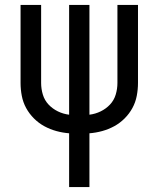

<svg xmlns="http://www.w3.org/2000/svg" viewBox="-20 -540 640 775"><path d="M259 215V-2Q233 -4 207.5 -11Q182 -18 159 -30.5Q136 -43 117 -62Q98 -81 85.5 -104Q73 -127 68 -153Q63 -179 63 -205V-520H146V-205Q146 -181 153 -158Q160 -135 176 -118Q192 -101 213.5 -90.5Q235 -80 259 -77V-520H341V-77Q365 -80 386.5 -90.5Q408 -101 424 -118Q440 -135 447 -158Q454 -181 454 -205V-520H537V-205Q537 -179 532 -153Q527 -127 514.5 -104Q502 -81 483 -62Q464 -43 441 -30.5Q418 -18 392.5 -11Q367 -4 341 -2V215Z"/></svg>

Font: Iosevka SS04 Extended
Style: Regular
Weight: 400
Width: 7
Monospace: yes
Designer: Belleve Invis
Foundry: Belleve Invis
Version: Version 19.0.0; ttfautohint (v1.8.4)